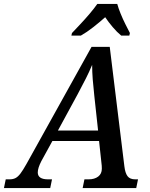

<svg xmlns="http://www.w3.org/2000/svg" viewBox="-70 -951 760 971"><path d="M-50 0 -41 -44H-22Q-4 -44 8.5 -50.5Q21 -57 33.5 -73.5Q46 -90 64 -122L393 -714H485L559 -110Q563 -76 575 -60Q587 -44 614 -44H628L619 0H348L357 -44H378Q408 -44 426.5 -58Q445 -72 445 -98Q445 -105 444.5 -113Q444 -121 443 -127L431 -238H195L139 -136Q121 -101 121 -79Q121 -44 173 -44H193L184 0ZM323 -475 223 -291H426L407 -466Q402 -511 399 -549Q396 -587 396 -623Q381 -587 364.5 -554.5Q348 -522 323 -475ZM294 -784Q312 -803 336 -828.5Q360 -854 383 -881Q406 -908 422 -931H523Q529 -909 540 -882Q551 -855 564 -829Q577 -803 587 -784L584 -771H543Q522 -788 500 -814Q478 -840 462 -864Q434 -839 401.5 -813.5Q369 -788 339 -771H291Z"/></svg>

Font: Noto Serif SemiCondensed Medium
Style: Italic
Weight: 500
Width: 4
Italic angle: -12°
Designer: Monotype Design Team
Foundry: Monotype Imaging Inc.
Version: Version 2.013